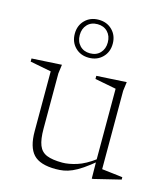

<svg xmlns="http://www.w3.org/2000/svg" viewBox="-107 -768 746 860"><g transform="rotate(15 265.5 -338.0)"><path d="M132 -150.5Q132 -101.5 142.8 -74.2Q153.5 -47 179.8 -36.2Q206 -25.5 252.5 -25.5Q281 -25.5 318.8 -37.2Q356.5 -49 401.5 -82.5L409.5 -75Q376.5 -47.5 351.5 -30.5Q326.5 -13.5 306.2 -4.8Q286 4 268 7Q250 10 231 10Q157.5 10 127 -23Q96.5 -56 96.5 -129V-407L-1.5 -426V-440.5L137.5 -448.5L132 -407ZM398.5 9.5 397.5 -71.5V-407L299 -426V-440.5L438 -448.5L432.5 -407V-43.5Q437 -43 449.5 -41.5Q462 -40 477.5 -38.2Q493 -36.5 507 -34.8Q521 -33 529 -32V-21L404 9.5ZM245 -686Q283.5 -686 308.2 -661.2Q333 -636.5 333 -598Q333 -559.5 308.2 -534.8Q283.5 -510 245 -510Q206.5 -510 181.8 -534.8Q157 -559.5 157 -598Q157 -636.5 181.8 -661.2Q206.5 -686 245 -686ZM245 -530.5Q274.5 -530.5 292.2 -549.2Q310 -568 310 -598Q310 -628 292 -646.8Q274 -665.5 245 -665.5Q215.5 -665.5 197.8 -646.8Q180 -628 180 -598Q180 -568 198 -549.2Q216 -530.5 245 -530.5Z"/></g></svg>

Font: Newsreader 16pt 16pt ExtraLight
Style: Regular
Weight: 250
Version: Version 1.003